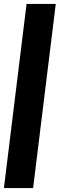

<svg xmlns="http://www.w3.org/2000/svg" viewBox="-33 -768 306 983"><path d="M252.5 -748 136.5 195H-13L103 -748Z"/></svg>

Font: Lato Black
Style: Italic
Weight: 900
Italic angle: -7°
Designer: Lukasz Dziedzic
Foundry: tyPoland Lukasz Dziedzic
Version: Version 2.007; 2014-02-27